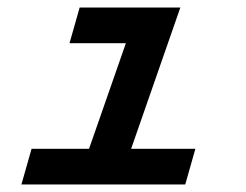

<svg xmlns="http://www.w3.org/2000/svg" viewBox="-20 -491 654 511"><path d="M37 0 64 -95H217L315 -376H165L192 -471H460L329 -95H500L473 0Z"/></svg>

Font: Intel One Mono Medium
Style: Italic
Weight: 500
Italic angle: -16°
Monospace: yes
Designer: Fred Shallcrass
Foundry: Frere-Jones Type LLC
Version: Version 1.400;hotconv 1.1.0;makeotfexe 2.6.0;FJTRelease1.4